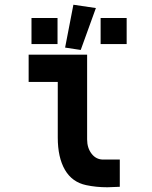

<svg xmlns="http://www.w3.org/2000/svg" viewBox="-20 -781 640 811"><path d="M224 -200V-435H101V-550H348V-192Q348 -156 367 -131.5Q386 -107 416 -107H486V8Q450 10 433.5 10Q386 10 344 1Q284.5 -11.5 254.2 -63.8Q224 -116 224 -200ZM405 -705H515V-595H405ZM113 -705H223V-595H113ZM385 -747 321 -570 255 -580 290 -761Z"/></svg>

Font: JuliaMono Black
Style: Regular
Weight: 900
Monospace: yes
Designer: cormullion
Foundry: corm
Version: Version 0.054; ttfautohint (v1.8.4)